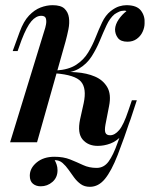

<svg xmlns="http://www.w3.org/2000/svg" viewBox="-20 -549 612 741"><path d="M191 69Q195 76 198.5 86Q202 96 202 108Q202 136 182.5 153Q163 170 137 170Q119 170 107 160Q95 150 95 129Q95 100 121.5 78Q148 56 190 56Q225 56 251 66.5Q277 77 300.5 88Q324 99 353 99Q381 99 399 74.5Q417 50 433.5 3Q450 -44 475 -111L488 -102Q458 -12 434 49.5Q410 111 385 141.5Q360 172 327 172Q306 172 291.5 161.5Q277 151 266 136Q255 121 244.5 106Q234 91 221.5 80Q209 69 191 69ZM387 -68Q383 -46 387 -36.5Q391 -27 405 -27Q423 -27 440 -47Q457 -67 475 -121L489 -162H508L484 -89Q471 -49 450.5 -26.5Q430 -4 406 5Q382 14 357 14Q320 14 299 -10.5Q278 -35 289 -88L303 -151Q315 -208 292.5 -234Q270 -260 193 -266V-270Q233 -273 274 -270Q315 -267 346.5 -253.5Q378 -240 394 -212.5Q410 -185 401 -140ZM461 -508Q449 -508 440 -504Q431 -500 422 -494Q404 -479 391 -451Q378 -423 365 -391.5Q352 -360 333.5 -331Q315 -302 284.5 -284Q254 -266 205 -267L195 -266L197 -277Q245 -280 274 -299Q303 -318 320 -346Q337 -374 349 -404.5Q361 -435 374 -462.5Q387 -490 407 -506Q425 -520 440 -524.5Q455 -529 468 -529Q508 -529 524 -508Q540 -487 538 -459Q538 -443 530.5 -426.5Q523 -410 508 -399Q493 -388 472 -388Q446 -388 435 -402.5Q424 -417 424 -436Q425 -455 438 -474Q451 -493 468 -506Q466 -507 464.5 -507.5Q463 -508 461 -508ZM123 0H19L151 -430Q155 -441 157.5 -454.5Q160 -468 157 -478Q154 -488 139 -488Q119 -488 101 -467Q83 -446 63 -394L48 -352H29L56 -426Q71 -467 92 -489Q113 -511 136.5 -520Q160 -529 183 -529Q215 -529 229 -515.5Q243 -502 246 -481Q249 -460 244 -435.5Q239 -411 233 -389Z"/></svg>

Font: Playfair Display Medium
Style: Italic
Weight: 500
Italic angle: -14°
Designer: Claus Eggers Sørensen
Foundry: Claus Eggers Sørensen
Version: Version 1.203